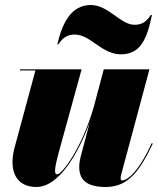

<svg xmlns="http://www.w3.org/2000/svg" viewBox="-20 -737 630 767"><path d="M279 -599C341.5 -599 386 -520 463 -520C542 -520 567 -582 587 -677H582.5C562.5 -645 540 -638 517 -638C461.5 -638 413 -717 343 -717C264 -717 229 -645 209 -560H213.5C233.5 -592 256 -599 279 -599ZM306 -460H60V-455.5H121.5L36.5 -141C14.5 -49 48 10 125.5 10C213 10 290.5 -117.5 338.5 -248L302 -110C299 -98.5 296.5 -83 296.5 -70C296.5 -18.5 326 10 403 10C494 10 539.5 -57 590.5 -163.5L586 -165C522.5 -27 477.5 -16 468.5 -16C464 -16 462 -19 462 -24C462 -28 462 -32.5 464 -39L577 -460H394.5L354.5 -309.5C306.5 -143 227 -40.5 208.5 -40.5C197.5 -40.5 194.5 -55 216 -133Z"/></svg>

Font: Bodoni* 36pt Fatface
Style: Italic
Weight: 900
Italic angle: -13°
Version: Version 2.3